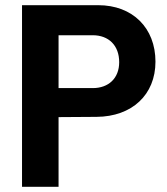

<svg xmlns="http://www.w3.org/2000/svg" viewBox="-20 -721 645 741"><path d="M359 -701H65V0H206V-269L353 -270C489 -271 580 -355 580 -483C580 -613 492 -701 359 -701ZM338 -381H206V-585H338C399 -585 440 -546 440 -481C440 -419 399 -381 338 -381Z"/></svg>

Font: Arthouse Owned
Style: Bold
Weight: 700
Designer: Jeremy Tribby
Foundry: Tribby Type
Version: Version 1.000;PS 001.000;hotconv 1.0.88;makeotf.lib2.5.64775